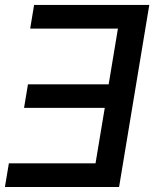

<svg xmlns="http://www.w3.org/2000/svg" viewBox="-35 -747 654 767"><path d="M561.4 -727.3 440.7 0H-15.3L0.4 -94.5H346.6L383.5 -316.1H61.1L76.7 -410.2H399.1L436.1 -632.8H85.6L101.2 -727.3Z"/></svg>

Font: Inter UI Medium
Style: Italic
Weight: 500
Italic angle: 9.39999°
Designer: Rasmus Andersson
Foundry: rsms
Version: 3.2;8d6f07862